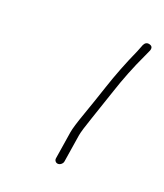

<svg xmlns="http://www.w3.org/2000/svg" viewBox="-73 -759 362 423"><g transform="rotate(20 107.5 -547.5)"><path d="M109.1 -389C111.8 -389 114.3 -390 116.6 -392C118.9 -394 120.3 -396.3 120.7 -399L131 -464C132.2 -471.3 136.7 -486.5 144.7 -509.5C152.7 -532.5 160.5 -555.7 168.2 -579C179.6 -613.6 192.4 -645.9 206.6 -676L214.3 -693C216.6 -699.7 214.8 -703.8 208.7 -705.5C202.7 -707.2 198.2 -705 195.2 -699L188.5 -682C173.7 -649.2 160.8 -616.2 149.8 -583C142.1 -559.7 134.1 -536.2 125.7 -512.5C117.3 -488.8 112.4 -472.7 111 -464L100.7 -399C100.3 -396.3 100.9 -394 102.6 -392C104.3 -390 106.4 -389 109.1 -389Z"/></g></svg>

Font: Proton
Style: RgCndIt
Weight: 500
Version: Version 1.017